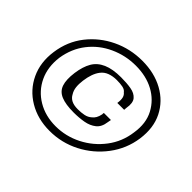

<svg xmlns="http://www.w3.org/2000/svg" viewBox="-116 -645 811 811"><g transform="rotate(45 290.0 -239.5)"><path d="M32 -244Q42 -316 84 -369.5Q126 -423 188.5 -453Q251 -483 323 -483Q395 -483 449.5 -453Q504 -423 531 -369.5Q558 -316 548 -244Q538 -174 495.5 -117.5Q453 -61 390 -28.5Q327 4 255 4Q184 4 129.5 -28.5Q75 -61 48.5 -117.5Q22 -174 32 -244ZM66 -244Q58 -182 81 -133Q104 -84 151 -56Q198 -28 259 -28Q320 -28 375 -56Q430 -84 467 -133Q504 -182 512 -244Q522 -307 497.5 -353Q473 -399 426.5 -424Q380 -449 318 -449Q257 -449 202.5 -424Q148 -399 112 -353Q76 -307 66 -244ZM309 -370Q343 -370 369 -365.5Q395 -361 408.5 -345Q422 -329 416 -295Q416 -293 415.5 -289.5Q415 -286 415 -282H374Q377 -302 374 -314Q371 -326 362 -333Q355 -343 340 -346Q325 -349 304 -349Q281 -349 262 -342Q243 -335 231 -319Q221 -306 214.5 -287.5Q208 -269 205 -246Q202 -224 204 -206Q206 -188 215 -174Q222 -160 236.5 -152.5Q251 -145 275 -145Q295 -145 312 -148.5Q329 -152 341 -163Q349 -169 354.5 -178.5Q360 -188 363 -203Q363 -206 363 -208Q363 -210 364 -212H406Q405 -208 404.5 -204Q404 -200 403 -196Q399 -164 379.5 -148.5Q360 -133 332 -128Q304 -123 272 -123Q224 -123 196.5 -134.5Q169 -146 160 -172.5Q151 -199 157 -244Q163 -287 179 -314.5Q195 -342 227 -356Q259 -370 309 -370Z"/></g></svg>

Font: Genos Medium
Style: Italic
Weight: 500
Italic angle: -8°
Designer: Robert E. Leuschke
Foundry: Robert E. Leuschke
Version: Version 1.010